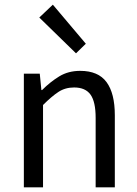

<svg xmlns="http://www.w3.org/2000/svg" viewBox="-20 -801 587 821"><path d="M82 0V-486H150L157 -416H160Q195 -451 233.5 -474.5Q272 -498 323 -498Q400 -498 435.5 -450Q471 -402 471 -308V0H389V-297Q389 -366 367 -396.5Q345 -427 297 -427Q259 -427 230 -408Q201 -389 164 -352V0ZM305 -573 148 -726 206 -781 347 -614Z"/></svg>

Font: SourceSansPro
Style: Book
Weight: 400
Designer: Paul D. Hunt
Foundry: Adobe Systems Incorporated
Version: Version 2.021;PS 2.000;hotconv 1.0.86;makeotf.lib2.5.63406